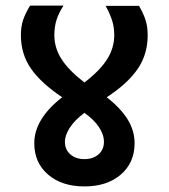

<svg xmlns="http://www.w3.org/2000/svg" viewBox="-20 -669 605 689"><path d="M103 -155Q103 -242 203 -320Q127 -371 91 -423Q55 -475 55 -543Q55 -574 63 -597.5Q71 -621 88 -649H208Q191 -623 183 -598Q175 -573 175 -543Q175 -497 201 -456.5Q227 -416 283 -373Q339 -416 364.5 -456.5Q390 -497 390 -543Q390 -572 382 -596.5Q374 -621 359 -648H479Q495 -620 502.5 -596.5Q510 -573 510 -543Q510 -474 474 -421.5Q438 -369 363 -320Q413 -281 438 -240.5Q463 -200 463 -155Q463 -85 413.5 -42.5Q364 0 283 0Q202 0 152.5 -42.5Q103 -85 103 -155ZM353 -160Q353 -186 335 -213Q317 -240 283 -264Q249 -239 231 -211.5Q213 -184 213 -160Q213 -132 232.5 -115Q252 -98 283 -98Q314 -98 333.5 -115Q353 -132 353 -160Z"/></svg>

Font: Madhuban Medium
Style: Regular
Weight: 500
Designer: jaikishan Patel
Foundry: MagicType
Version: Version 1.000